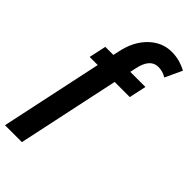

<svg xmlns="http://www.w3.org/2000/svg" viewBox="-314 -802 1076 1076"><g transform="rotate(45 223.5 -264.0)"><path d="M108 -394H44L66 -496H130L137 -528Q156 -625 214.5 -682.5Q273 -740 350 -740Q411 -740 468 -709L421 -608Q392 -627 356 -627Q292 -627 272 -533L264 -496H384L362 -394H242L113 212H-21Z"/></g></svg>

Font: Raleway-v4020
Style: Bold Italic
Weight: 700
Italic angle: -12°
Designer: Matt McInerney, Pablo Impallari, Rodrigo Fuenzalida
Foundry: Matt McInerney, Pablo Impallari, Rodrigo Fuenzalida
Version: Version 4.020;PS 004.020;hotconv 1.0.88;makeotf.lib2.5.64775